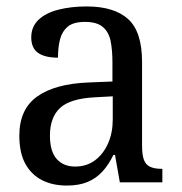

<svg xmlns="http://www.w3.org/2000/svg" viewBox="-20 -566 565 596"><path d="M187 10Q144 10 111 -6.5Q78 -23 59 -57Q40 -91 40 -145Q40 -227 95.5 -266.5Q151 -306 255 -310L329 -313V-373Q329 -410 323.5 -438Q318 -466 299.5 -482Q281 -498 244 -498Q208 -498 190.5 -483.5Q173 -469 166.5 -444.5Q160 -420 160 -387Q119 -387 98 -402Q77 -417 77 -450Q77 -483 99.5 -504.5Q122 -526 161.5 -536Q201 -546 249 -546Q334 -546 377.5 -507Q421 -468 421 -373V-114Q421 -86 426.5 -70.5Q432 -55 445.5 -48.5Q459 -42 480 -42H484V0H352L337 -85H332Q317 -54 297.5 -33Q278 -12 251.5 -1Q225 10 187 10ZM213 -49Q249 -49 275 -68.5Q301 -88 315.5 -121Q330 -154 330 -195V-267L275 -264Q197 -260 166 -230.5Q135 -201 135 -145Q135 -96 156 -72.5Q177 -49 213 -49Z"/></svg>

Font: Noto Serif SemiCondensed
Style: Regular
Weight: 400
Width: 4
Designer: Monotype Design Team
Foundry: Monotype Imaging Inc.
Version: Version 2.013